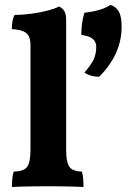

<svg xmlns="http://www.w3.org/2000/svg" viewBox="-20 -743 531 766"><path d="M27.6 3Q27.6 -14.8 29.2 -30.5Q30.7 -46.2 34.7 -58.3Q74.7 -59.3 88.2 -77.3Q101.6 -95.3 101.6 -145.3V-561.4Q101.6 -582.8 95.8 -596.5Q90 -610.2 74 -617.6Q58 -625.1 27.2 -626.7Q27.2 -641.9 29.4 -656.6Q31.7 -671.3 38.3 -683.5Q71.5 -683.5 107.1 -688.5Q142.7 -693.5 171.9 -701.3Q201 -709 215.1 -717Q228.3 -711.9 236.1 -699.5Q243.9 -687.1 243.9 -664.5V-145.3Q243.9 -95.3 257.1 -77.3Q270.3 -59.3 306.5 -58.3Q310.6 -46.2 311.8 -29.8Q313.1 -13.4 313.1 3Q298.7 2 275.5 1.5Q252.3 1 225.3 0.5Q198.2 0 170.8 0Q144 0 116.2 0.5Q88.4 1 65.2 1.5Q42 2 27.6 3ZM420.7 -723.4Q444 -715.8 454.6 -696.3Q465.2 -676.7 465.2 -636.2Q465.2 -580.2 442 -529.8Q418.8 -479.4 375.5 -436.8Q358.2 -436.8 343.3 -441.1Q328.4 -445.4 316.7 -453.5Q345.8 -486.9 354.9 -508.5Q364 -530.2 364 -555.7Q364 -576.7 349.4 -588.4Q334.8 -600.1 304.5 -603.6Q304.5 -626.1 307 -647.2Q309.6 -668.3 316.7 -692.3Q348.6 -695.7 375.1 -703.2Q401.6 -710.7 420.7 -723.4Z"/></svg>

Font: Vollkorn
Style: Regular
Weight: 400
Designer: Friedrich Althausen
Foundry: Friedrich Althausen
Version: Version 5.001